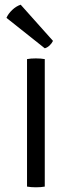

<svg xmlns="http://www.w3.org/2000/svg" viewBox="-20 -794 306 817"><path d="M95 -542.5Q102 -544 112.5 -544.8Q123 -545.5 132.5 -545.5Q154.5 -545.5 170.5 -542.5V0Q154.5 3 132.5 3Q123 3 112.5 2.2Q102 1.5 95 0ZM68 -774 205.5 -620Q200.5 -609.5 191 -600.5Q181.5 -591.5 170.5 -588.5L7.5 -718Q15 -735.5 31.8 -751.5Q48.5 -767.5 68 -774Z"/></svg>

Font: Signika SC Light
Style: Regular
Weight: 300
Designer: Anna Giedryś
Foundry: Anna Giedryś
Version: Version 2.000; ttfautohint (v1.8.3) -l 8 -r 50 -G 200 -x 9 -